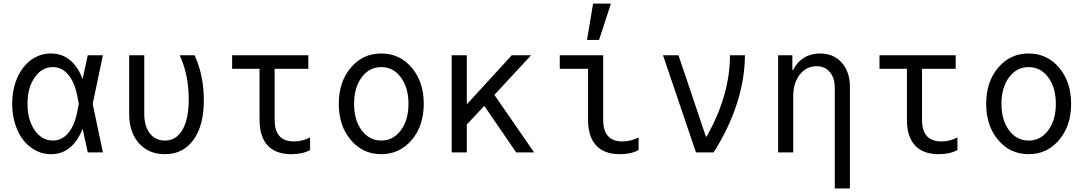

<svg xmlns="http://www.w3.org/2000/svg" viewBox="-20 -847 6036 1067"><path d="M263.2 -549.8Q323.2 -549.8 367.9 -513.9Q412.6 -478 439 -408.2L467.8 -540H551.8L495.1 -270L551.8 0H467.8L439 -131.8Q412.6 -62.5 368.2 -26.4Q323.7 9.8 264.2 9.8Q202.6 9.8 153.1 -26.4Q103.5 -62.5 75.7 -126.5Q47.9 -190.4 47.9 -270Q47.9 -350.1 75.7 -414.1Q103.5 -478 152.8 -513.9Q202.1 -549.8 263.2 -549.8ZM408.2 -220.2 418 -270 408.2 -319.8Q392.6 -394 357.7 -434.1Q322.8 -474.1 273.9 -474.1Q212.4 -474.1 172.6 -416.5Q132.8 -358.9 132.8 -270Q132.8 -181.2 172.6 -123.5Q212.4 -65.9 273.9 -65.9Q322.8 -65.9 357.7 -106Q392.6 -146 408.2 -220.2Z M1061.5 -540Q1112.8 -426.8 1112.8 -290Q1112.8 -149.4 1055.2 -69.8Q997.6 9.8 896.5 9.8Q806.2 9.8 752 -51Q697.8 -111.8 697.8 -213.9V-540H781.7V-213.9Q781.7 -146 812.7 -106Q843.8 -65.9 896.5 -65.9Q959.5 -65.9 994.1 -125.7Q1028.8 -185.5 1028.8 -294.9Q1028.8 -431.2 978.5 -540Z M1506.3 -181.2Q1506.3 -61 1613.3 -61Q1659.7 -61 1703.1 -83V-13.2Q1661.1 9.8 1599.1 9.8Q1512.2 9.8 1467.3 -38.8Q1422.4 -87.4 1422.4 -181.2V-464.8H1270V-540H1693.4V-464.8H1506.3Z M2268.1 -69.1Q2201.2 9.8 2098.6 9.8Q1996.1 9.8 1929.4 -69.1Q1862.8 -147.9 1862.8 -270Q1862.8 -392.1 1929.4 -470.9Q1996.1 -549.8 2098.6 -549.8Q2201.2 -549.8 2268.1 -470.9Q2335 -392.1 2335 -270Q2335 -147.9 2268.1 -69.1ZM2098.6 -65.9Q2165.5 -65.9 2207.8 -123Q2250 -180.2 2250 -270Q2250 -359.9 2207.8 -417Q2165.5 -474.1 2098.6 -474.1Q2032.2 -474.1 1990 -417.2Q1947.8 -360.4 1947.8 -270Q1947.8 -179.7 1990 -122.8Q2032.2 -65.9 2098.6 -65.9Z M2490.2 0V-540H2574.2V-267.1L2824.2 -540H2931.6L2727.5 -319.8L2948.2 0H2848.6L2671.4 -258.8L2574.2 -154.8V0Z M3332 -540V-181.2Q3332 -61 3439 -61Q3485.4 -61 3528.8 -83V-13.2Q3486.8 9.8 3424.8 9.8Q3337.9 9.8 3293 -38.8Q3248 -87.4 3248 -181.2V-464.8H3090.8V-540ZM3375 -827.1 3309.1 -625H3242.2L3275.9 -827.1Z M3847.7 0 3664.6 -540H3750.5L3902.8 -87.9H3906.7Q4036.6 -316.9 4036.6 -540H4119.6Q4119.6 -409.7 4075.4 -272Q4031.2 -134.3 3945.8 0Z M4304.2 0V-540H4383.3V-458H4387.2Q4409.2 -502 4447.8 -525.9Q4486.3 -549.8 4537.1 -549.8Q4612.3 -549.8 4657.7 -499Q4703.1 -448.2 4703.1 -365.2V200.2H4619.1V-357.9Q4619.1 -413.6 4591.8 -446.3Q4564.5 -479 4518.1 -479Q4460.9 -479 4424.6 -432.4Q4388.2 -385.7 4388.2 -312V0Z M5104 -181.2Q5104 -61 5210.9 -61Q5257.3 -61 5300.8 -83V-13.2Q5258.8 9.8 5196.8 9.8Q5109.9 9.8 5064.9 -38.8Q5020 -87.4 5020 -181.2V-464.8H4867.7V-540H5291V-464.8H5104Z M5865.7 -69.1Q5798.8 9.8 5696.3 9.8Q5593.8 9.8 5527.1 -69.1Q5460.4 -147.9 5460.4 -270Q5460.4 -392.1 5527.1 -470.9Q5593.8 -549.8 5696.3 -549.8Q5798.8 -549.8 5865.7 -470.9Q5932.6 -392.1 5932.6 -270Q5932.6 -147.9 5865.7 -69.1ZM5696.3 -65.9Q5763.2 -65.9 5805.4 -123Q5847.7 -180.2 5847.7 -270Q5847.7 -359.9 5805.4 -417Q5763.2 -474.1 5696.3 -474.1Q5629.9 -474.1 5587.6 -417.2Q5545.4 -360.4 5545.4 -270Q5545.4 -179.7 5587.6 -122.8Q5629.9 -65.9 5696.3 -65.9Z"/></svg>

Font: CommitMono
Style: Regular
Weight: 400
Monospace: yes
Designer: Eigil Nikolajsen
Foundry: Eigil Nikolajsen
Version: Version 1.143